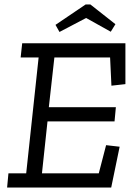

<svg xmlns="http://www.w3.org/2000/svg" viewBox="-20 -845 613 865"><path d="M387 -825 500 -736 479 -702 368 -764 248 -701 230 -733 366 -825ZM481 0H12L18 -64H98L154 -586H73L80 -650H545V-466L482 -459L476 -586H225L200 -362H502L496 -298H194L169 -64H425L458 -191L519 -184Z"/></svg>

Font: Zilla Slab Regular
Style: Italic
Weight: 400
Italic angle: -6°
Designer: Typotheque.com
Foundry: Typotheque type foundry
Version: Version 1.1; 2017; ttfautohint (v1.6)